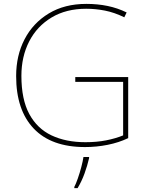

<svg xmlns="http://www.w3.org/2000/svg" viewBox="-20 -746 760 987"><path d="M367 -350H639V-36Q591 -13 533.5 -1.5Q476 10 417 10Q244 10 153.5 -85Q63 -180 63 -355Q63 -461 106.5 -544.5Q150 -628 231 -677Q312 -726 424 -726Q481 -726 532.5 -715.5Q584 -705 631 -682L619 -657Q568 -682 519.5 -691.5Q471 -701 423 -701Q320 -701 245 -656Q170 -611 130 -533Q90 -455 90 -356Q90 -235 130.5 -160Q171 -85 245 -50Q319 -15 419 -15Q477 -15 525.5 -24.5Q574 -34 613 -50V-325H367ZM438 67Q429 106 414.5 146Q400 186 379 221H362V215Q370 200 380 171.5Q390 143 398 112.5Q406 82 409 61H438Z"/></svg>

Font: Noto Sans Gujarati Thin
Style: Regular
Weight: 100
Designer: Jelle Bosma - Monotype Design Team, Universal Thirst
Foundry: Monotype Imaging Inc.
Version: Version 2.106; ttfautohint (v1.8.4.7-5d5b)